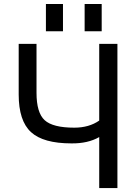

<svg xmlns="http://www.w3.org/2000/svg" viewBox="-20 -956 696 978"><path d="M166 -483.4Q166 -381.8 207.5 -343.8Q249 -305.7 358.4 -305.7Q433.6 -305.7 485.4 -341.8V-732.4H578.1V2H485.4V-257.8Q427.7 -224.6 343.8 -225.6Q200.2 -225.6 137.7 -283.2Q75.2 -340.8 75.2 -474.6V-732.4H166ZM213.9 -796.9V-935.5H300.8V-796.9ZM411.1 -796.9V-935.5H498V-796.9Z"/></svg>

Font: Gen Shin Gothic Regular
Style: Regular
Weight: 400
Designer: [Source Han Sans]
Ryoko NISHIZUKA  (kana & ideographs); Paul D. Hunt (Latin, Greek & Cyrillic); Wenlong ZHANG  (bopomofo
Version: Version 1.002.20150607